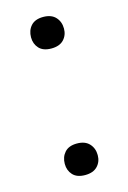

<svg xmlns="http://www.w3.org/2000/svg" viewBox="-90 -580 422 632"><g transform="rotate(-15 121.0 -263.5)"><path d="M65.4 -47.4Q65.4 -70.8 79.3 -86.4Q93.3 -102.1 121.1 -102.1Q148.9 -102.1 163.3 -86.4Q177.7 -70.8 177.7 -47.4Q177.7 -24.9 163.3 -9.8Q148.9 5.4 121.1 5.4Q93.3 5.4 79.3 -9.8Q65.4 -24.9 65.4 -47.4ZM65.9 -478.5Q65.9 -502 79.8 -517.6Q93.8 -533.2 121.6 -533.2Q149.4 -533.2 163.8 -517.6Q178.2 -502 178.2 -478.5Q178.2 -456.1 163.8 -440.9Q149.4 -425.8 121.6 -425.8Q93.8 -425.8 79.8 -440.9Q65.9 -456.1 65.9 -478.5Z"/></g></svg>

Font: Roboto-ThirdPerson-AD3FC
Style: ThirdPerson-AD3FC
Weight: 400
Designer: Google
Version: Version 2.137; 2017